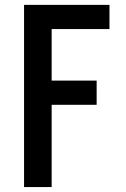

<svg xmlns="http://www.w3.org/2000/svg" viewBox="-20 -755 507 775"><path d="M77.1 -735.4Q163.1 -735.4 421.9 -735.4Q421.9 -710.9 421.9 -637.7Q363.3 -637.7 188.5 -637.7Q188.5 -585.9 188.5 -429.7Q233.4 -429.7 370.1 -429.7Q370.1 -405.3 370.1 -332Q324.2 -332 188.5 -332Q188.5 -249 188.5 0Q160.2 0 77.1 0Q77.1 -183.6 77.1 -735.4Z"/></svg>

Font: Alata=Ham
Style: Regular
Weight: 400
Designer: Spyros Zevelakis, Eben Sorkin
Version: Version 1.004